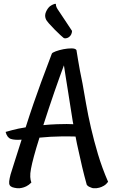

<svg xmlns="http://www.w3.org/2000/svg" viewBox="-20 -917 599 1019"><path d="M553.7 47.9Q543.9 61.5 531.2 68.8Q518.6 76.2 506.8 79.1Q493.2 83 477.5 82Q471.7 82 464.8 79.1Q459 77.1 452.1 73.7Q445.3 70.3 440.4 63.5Q426.8 14.6 416 -31.2Q405.3 -77.1 397.5 -113.3Q387.7 -155.3 380.9 -192.4Q354.5 -193.4 302.2 -192.9Q250 -192.4 189.5 -186.5Q170.9 -127.9 160.2 -87.9Q149.4 -47.9 144.5 -21.5Q139.6 4.9 140.6 22Q141.6 39.1 146.5 51.8Q132.8 65.4 119.6 71.8Q106.4 78.1 95.7 80.1Q83 83 71.3 82Q55.7 80.1 45.9 76.7Q36.1 73.2 31.7 65.9Q27.3 58.6 28.8 44.9Q30.3 31.2 36.1 8.8Q42 -10.7 58.1 -61Q74.2 -111.3 94.7 -175.8Q57.6 -172.9 37.6 -179.7Q17.6 -186.5 9.8 -216.8Q25.4 -221.7 43.5 -226.1Q61.5 -230.5 78.1 -234.4Q96.7 -238.3 116.2 -241.2Q136.7 -305.7 158.2 -368.2Q179.7 -430.7 198.2 -480.5L254.9 -631.8Q256.8 -637.7 275.4 -644.5Q293.9 -651.4 316.4 -655.8Q338.9 -660.2 359.4 -660.2Q379.9 -660.2 385.7 -651.4Q388.7 -630.9 394 -600.6Q399.4 -570.3 404.3 -542Q410.2 -508.8 418 -473.6Q426.8 -424.8 437 -365.2Q447.3 -305.7 462.9 -238.3Q478.5 -170.9 500 -98.6Q521.5 -26.4 553.7 47.9ZM282.2 -257.8Q313.5 -258.8 334 -258.8Q354.5 -258.8 369.1 -257.8L366.2 -272.5Q360.4 -308.6 354 -349.6Q347.7 -390.6 341.3 -430.7Q335 -470.7 329.1 -506.8Q323.2 -543 319.3 -570.3Q309.6 -544.9 296.9 -509.3Q284.2 -473.6 269.5 -431.6Q254.9 -389.6 239.7 -343.8Q224.6 -297.9 210 -252.9Q227.5 -254.9 245.1 -255.9Q262.7 -256.8 282.2 -257.8ZM245.1 -883.8Q251 -886.7 255.9 -890.6Q260.7 -892.6 266.1 -895Q271.5 -897.5 276.4 -896.5Q276.4 -885.7 280.8 -877Q285.2 -868.2 291 -860.4L302.7 -842.8Q310.5 -832 324.2 -810.5Q337.9 -789.1 362.3 -752.9Q362.3 -745.1 358.4 -735.4Q356.4 -731.4 353.5 -727.5Q344.7 -716.8 333 -714.4Q321.3 -711.9 316.4 -716.8Q313.5 -718.8 299.8 -731.4Q286.1 -744.1 270 -760.3Q253.9 -776.4 239.7 -792.5Q225.6 -808.6 222.7 -817.4Q215.8 -835 224.1 -854Q232.4 -873 245.1 -883.8Z"/></svg>

Font: Rancho
Style: Regular
Weight: 400
Designer: Font Diner, Inc
Foundry: Font Diner, Inc
Version: Version 1.001